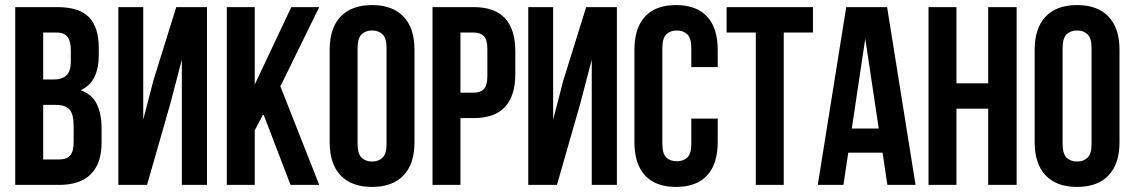

<svg xmlns="http://www.w3.org/2000/svg" viewBox="-20 -728 4459 756"><path d="M206 -700Q292 -700 330.5 -660Q369 -620 369 -539V-514Q369 -460 352 -425Q335 -390 298 -373Q343 -356 361.5 -317.5Q380 -279 380 -223V-166Q380 -85 338 -42.5Q296 0 213 0H40V-700ZM150 -315V-100H213Q241 -100 255.5 -115Q270 -130 270 -169V-230Q270 -279 253.5 -297Q237 -315 199 -315ZM150 -600V-415H193Q224 -415 241.5 -431Q259 -447 259 -489V-528Q259 -566 245.5 -583Q232 -600 203 -600Z M559 0H446V-700H544V-257L584 -411L674 -700H795V0H696V-493L651 -321Z M1017 -279 983 -215V0H873V-700H983V-395L1127 -700H1237L1084 -388L1237 0H1124Z M1388 -161Q1388 -123 1403.5 -107.5Q1419 -92 1445 -92Q1471 -92 1486.5 -107.5Q1502 -123 1502 -161V-539Q1502 -577 1486.5 -592.5Q1471 -608 1445 -608Q1419 -608 1403.5 -592.5Q1388 -577 1388 -539ZM1278 -532Q1278 -617 1321 -662.5Q1364 -708 1445 -708Q1526 -708 1569 -662.5Q1612 -617 1612 -532V-168Q1612 -83 1569 -37.5Q1526 8 1445 8Q1364 8 1321 -37.5Q1278 -83 1278 -168Z M1845 -700Q1928 -700 1968.5 -656Q2009 -612 2009 -527V-436Q2009 -351 1968.5 -307Q1928 -263 1845 -263H1793V0H1683V-700ZM1793 -600V-363H1845Q1871 -363 1885 -377Q1899 -391 1899 -429V-534Q1899 -572 1885 -586Q1871 -600 1845 -600Z M2173 0H2060V-700H2158V-257L2198 -411L2288 -700H2409V0H2310V-493L2265 -321Z M2806 -261V-168Q2806 -83 2764.5 -37.5Q2723 8 2642 8Q2561 8 2519.5 -37.5Q2478 -83 2478 -168V-532Q2478 -617 2519.5 -662.5Q2561 -708 2642 -708Q2723 -708 2764.5 -662.5Q2806 -617 2806 -532V-464H2702V-539Q2702 -577 2686.5 -592.5Q2671 -608 2645 -608Q2619 -608 2603.5 -592.5Q2588 -577 2588 -539V-161Q2588 -123 2603.5 -108Q2619 -93 2645 -93Q2671 -93 2686.5 -108Q2702 -123 2702 -161V-261Z M2841 -700H3181V-600H3066V0H2956V-600H2841Z M3585 0H3474L3455 -127H3320L3301 0H3200L3312 -700H3473ZM3334 -222H3440L3387 -576Z M3746 0H3636V-700H3746V-400H3871V-700H3983V0H3871V-300H3746Z M4164 -161Q4164 -123 4179.5 -107.5Q4195 -92 4221 -92Q4247 -92 4262.5 -107.5Q4278 -123 4278 -161V-539Q4278 -577 4262.5 -592.5Q4247 -608 4221 -608Q4195 -608 4179.5 -592.5Q4164 -577 4164 -539ZM4054 -532Q4054 -617 4097 -662.5Q4140 -708 4221 -708Q4302 -708 4345 -662.5Q4388 -617 4388 -532V-168Q4388 -83 4345 -37.5Q4302 8 4221 8Q4140 8 4097 -37.5Q4054 -83 4054 -168Z"/></svg>

Font: Bebas Neue Bold
Style: Regular
Weight: 700
Designer: Ryoichi Tsunekawa & LGV (GE)
Foundry: Free Software Foundation, Inc.
Version: Version 1.003 August 13, 2016